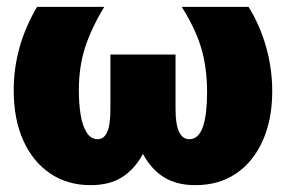

<svg xmlns="http://www.w3.org/2000/svg" viewBox="-20 -520 834 560"><path d="M492 -361V-202Q492 -156 502.5 -135Q513 -114 532 -114Q546 -114 556 -123.5Q566 -133 572 -150.5Q578 -168 581 -193.5Q584 -219 584 -251Q584 -322 567 -379.5Q550 -437 510 -500H705Q738 -447 756 -383.5Q774 -320 774 -254Q774 -171 746 -109Q718 -47 668 -13.5Q618 20 550 20Q496 20 459 -2.5Q422 -25 397 -71Q373 -27 336.5 -3.5Q300 20 244 20Q177 20 126.5 -14Q76 -48 48 -110Q20 -172 20 -257Q20 -321 37 -381.5Q54 -442 88 -500H284Q245 -435 227.5 -379.5Q210 -324 210 -257Q210 -219 215 -186.5Q220 -154 232.5 -134Q245 -114 265 -114Q283 -114 292.5 -134.5Q302 -155 302 -202V-361Z"/></svg>

Font: Moderustic ExtraBold
Style: Regular
Weight: 800
Designer: Tural Alisoy
Foundry: TAFT Foundry
Version: Version 2.120